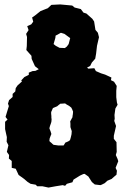

<svg xmlns="http://www.w3.org/2000/svg" viewBox="-20 -818 564 867"><path d="M263 18 232 23 199 29 171 23H148L141 16L118 12L104 3L89 -10L64 -28L51 -56L33 -60V-91L20 -102L21 -118L11 -132L18 -162L10 -178L11 -199L8 -212L3 -235V-268L14 -278L5 -290L11 -310L20 -339L16 -350L21 -366L37 -380V-394L49 -405L51 -420L59 -432L79 -450L76 -455L90 -470L110 -480V-490L127 -497L140 -498L168 -512L182 -511L216 -520L250 -525L281 -527L303 -524L330 -518L336 -515L353 -516L370 -515L379 -508L406 -510L413 -497L436 -487L455 -481L483 -468L481 -456L495 -449L507 -430L505 -408V-379L508 -355L511 -345L501 -328L497 -299L498 -282L496 -272L504 -249L494 -205V-191L506 -176L507 -132L503 -118L511 -100L514 -90L502 -60L508 -47L506 -29L494 -19L484 -10L465 -2L453 9L439 16L433 18L408 15L395 4L379 -21L362 -33L356 -32L341 -25L312 -7L307 5L282 12L274 21ZM244 -161H267L271 -167L275 -174L280 -176L289 -180L296 -185L299 -195L301 -203L303 -212L304 -226L298 -244V-260L297 -270L301 -277L304 -283L307 -288L308 -297L309 -302L310 -314L306 -324L302 -332L292 -340L281 -346L274 -351L260 -350H253L245 -344L238 -338L226 -333L219 -330L211 -312V-304L212 -294V-287L213 -279L212 -268L210 -261L206 -250L203 -239L205 -233L208 -226L212 -213L208 -203L204 -192L203 -181L207 -177L213 -172L217 -168L222 -164L230 -163ZM273 -462 252 -463 197 -479 161 -501 138 -519 123 -552 122 -566 99 -592 101 -610 102 -651 98 -665 109 -682 103 -700 121 -708 130 -720 125 -739 138 -748 163 -768 196 -781 212 -796 252 -798 306 -793 317 -784 345 -777 357 -761 370 -757 397 -733 405 -721 411 -683 422 -670 427 -650 418 -611 414 -576 410 -553 395 -536 387 -520 366 -509 353 -491 325 -471 311 -472ZM249 -602 273 -601 282 -608 290 -619 297 -646 286 -654 271 -665 255 -670 231 -657 230 -647 222 -619 232 -611Z"/></svg>

Font: Winky Rough Black
Style: Regular
Weight: 900
Designer: Simon Atzbach
Foundry: typofactur
Version: Version 1.206; ttfautohint (v1.8.4.7-5d5b)